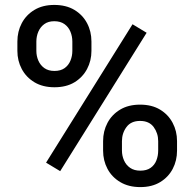

<svg xmlns="http://www.w3.org/2000/svg" viewBox="-20 -741 774 771"><path d="M221.7 -53.7 165 -87.9 512.2 -643.6 568.8 -609.4ZM543.5 10.3Q496.6 10.3 462.9 -9.8Q429.2 -29.8 411.6 -63Q394 -96.2 394 -136.2V-174.3Q394 -214.4 411.6 -247.6Q429.2 -280.8 462.4 -300.8Q495.6 -320.8 542.5 -320.8Q589.8 -320.8 622.8 -300.8Q655.8 -280.8 673.3 -247.6Q690.9 -214.4 690.9 -174.3V-136.2Q690.9 -96.2 673.6 -63Q656.2 -29.8 623.3 -9.8Q590.3 10.3 543.5 10.3ZM543.5 -55.7Q568.8 -55.7 584.7 -66.9Q600.6 -78.1 607.9 -96.7Q615.2 -115.2 615.2 -136.2V-174.3Q615.2 -206.1 597.2 -230.7Q579.1 -255.4 542.5 -255.4Q505.9 -255.4 487.8 -230.7Q469.7 -206.1 469.7 -174.3V-136.2Q469.7 -115.7 478 -96.9Q486.3 -78.1 502.7 -66.9Q519 -55.7 543.5 -55.7ZM198.7 -390.6Q151.9 -390.6 118.4 -410.6Q85 -430.7 67.4 -463.9Q49.8 -497.1 49.8 -536.6V-574.2Q49.8 -614.7 67.4 -647.9Q85 -681.2 118.2 -701.2Q151.4 -721.2 197.8 -721.2Q245.6 -721.2 278.8 -701.2Q312 -681.2 329.6 -647.9Q347.2 -614.7 347.2 -574.2V-536.6Q347.2 -497.1 329.6 -463.9Q312 -430.7 279.1 -410.6Q246.1 -390.6 198.7 -390.6ZM198.7 -456.1Q223.6 -456.1 239.5 -467.5Q255.4 -479 262.9 -497.6Q270.5 -516.1 270.5 -536.6V-574.2Q270.5 -595.2 262.7 -614Q254.9 -632.8 238.8 -644.3Q222.7 -655.8 197.8 -655.8Q173.8 -655.8 158 -644.3Q142.1 -632.8 134 -614Q126 -595.2 126 -574.2V-536.6Q126 -516.1 134 -497.6Q142.1 -479 158.2 -467.5Q174.3 -456.1 198.7 -456.1Z"/></svg>

Font: Heebo Medium
Style: Regular
Weight: 500
Designer: Oded Ezer
Foundry: Ezer Type House
Version: Version 3.100